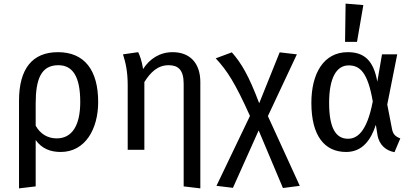

<svg xmlns="http://www.w3.org/2000/svg" viewBox="-20 -827 2275 1060"><path d="M293 -63C245 -63 203 -86 177 -133V-256C177 -392 208 -467 302 -467C381 -467 423 -405 423 -264C423 -133 377 -63 293 -63ZM300 -539C159 -539 85 -448 85 -271V213L177 202V-54C211 -6 259 12 315 12C451 12 522 -115 522 -264C522 -440 446 -539 300 -539Z M933 -539C862 -539 806 -502 770 -446C763 -490 753 -518 743 -539L659 -527C673 -483 685 -434 685 -357V0H777V-374C812 -430 852 -467 911 -467C962 -467 994 -443 994 -365V202L1086 213V-374C1086 -478 1029 -539 933 -539Z M1459 -186 1619 -527 1524 -538 1411 -257C1353 -411 1312 -479 1260 -538L1171 -505C1235 -436 1278 -369 1360 -187L1175 199L1266 210L1408 -107L1542 211L1635 199Z M1905 -466C1969 -466 2011 -424 2038 -267C2005 -94 1949 -61 1901 -61C1833 -61 1797 -122 1797 -259C1797 -394 1836 -466 1905 -466ZM1900 -539C1767 -539 1699 -422 1699 -259C1699 -78 1771 12 1891 12C1981 12 2028 -55 2055 -138L2064 -82C2073 -25 2114 6 2158 13L2190 -63C2160 -74 2149 -89 2144 -116L2118 -250L2173 -527H2089L2063 -376C2042 -497 1987 -539 1900 -539ZM1888 -807 1885 -596H1951L1986 -799Z"/></svg>

Font: Fira Math
Style: Regular
Weight: 400
Designer: Xiangdong Zeng
Foundry: Xiangdong Zeng
Version: Version 0.3.4